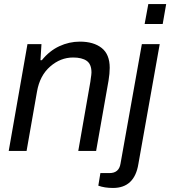

<svg xmlns="http://www.w3.org/2000/svg" viewBox="-20 -743 838 945"><path d="M691.9 -625 710 -723.1H797.9L780.8 -625ZM22.9 0 115.2 -525.9H184.1L179.2 -446.8H186Q223.1 -492.7 271.7 -515.4Q320.3 -538.1 373 -538.1Q440.9 -538.1 480.5 -506.8Q520 -475.6 520 -409.2Q520 -380.9 514.2 -346.2L453.1 0H365.2L424.8 -340.8Q425.3 -346.7 426.8 -356.4Q428.2 -366.2 429.2 -373.3Q430.2 -380.4 430.2 -386.2Q430.2 -427.2 406.7 -443.6Q383.3 -460 339.8 -460Q277.8 -460 226.8 -415.5Q175.8 -371.1 162.1 -292L110.8 0ZM536.1 182.1Q494.6 182.1 463.9 170.9L474.1 108.9H519Q565.9 108.9 573.2 62L678.2 -525.9H766.1L661.1 64Q642.1 182.1 536.1 182.1Z"/></svg>

Font: Archivo
Style: Italic
Weight: 400
Italic angle: -10°
Designer: Hector Gatti
Foundry: Omnibus-Type
Version: Version 2.001